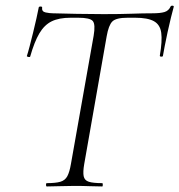

<svg xmlns="http://www.w3.org/2000/svg" viewBox="-20 -673 647 693"><path d="M149 0Q146 0 146 -6Q146 -12 149 -12Q181 -12 198 -17Q215 -22 223 -37Q231 -52 236 -81L318 -544Q325 -585 315 -597Q305 -609 262 -609H235Q193 -609 166.5 -596Q140 -583 122 -552.5Q104 -522 89 -469Q88 -466 82 -467.5Q76 -469 77 -471Q81 -483 87 -506Q93 -529 99.5 -555.5Q106 -582 111.5 -606.5Q117 -631 120 -647Q122 -650 127.5 -649.5Q133 -649 132 -646Q130 -631 145 -628Q160 -625 171 -625Q208 -624 257.5 -623Q307 -622 354 -622Q414 -622 455 -623.5Q496 -625 530 -625Q558 -625 573.5 -629.5Q589 -634 596 -650Q598 -653 603 -652.5Q608 -652 607 -648Q603 -634 597 -609.5Q591 -585 585 -557.5Q579 -530 574.5 -506.5Q570 -483 568 -471Q567 -468 561.5 -468.5Q556 -469 557 -473Q566 -525 562 -554.5Q558 -584 535.5 -596.5Q513 -609 468 -609H441Q399 -609 385.5 -595.5Q372 -582 365 -542L284 -81Q279 -52 282 -37Q285 -22 300.5 -17Q316 -12 349 -12Q351 -12 351 -6Q351 0 349 0Q329 0 304 -1Q279 -2 248 -2Q220 -2 194.5 -1Q169 0 149 0Z"/></svg>

Font: Cormorant Light Light
Style: Italic
Weight: 300
Italic angle: -10°
Version: Version 4.000